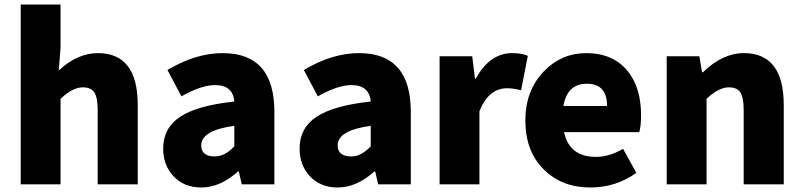

<svg xmlns="http://www.w3.org/2000/svg" viewBox="-20 -819 3568 853"><path d="M72 -799H249V-607L241 -506Q324 -583 415 -583Q592 -583 592 -352V0H414V-330Q414 -387 398 -410Q383 -431 348 -431Q303 -431 249 -380V0H72Z M750 -37Q705 -85 705 -159Q705 -250 780 -300Q855 -350 1021 -368Q1015 -441 935 -441Q875 -441 786 -391L724 -508Q849 -583 969 -583Q1199 -583 1199 -323V0H1054L1041 -57H1037Q958 14 874 14Q797 14 750 -37ZM1021 -169V-260Q874 -240 874 -173Q874 -124 935 -124Q979 -124 1021 -169Z M1356 -37Q1311 -85 1311 -159Q1311 -250 1386 -300Q1461 -350 1627 -368Q1621 -441 1541 -441Q1481 -441 1392 -391L1330 -508Q1455 -583 1575 -583Q1805 -583 1805 -323V0H1660L1647 -57H1643Q1564 14 1480 14Q1403 14 1356 -37ZM1627 -169V-260Q1480 -240 1480 -173Q1480 -124 1541 -124Q1585 -124 1627 -169Z M1933 -569H2078L2090 -470H2094Q2156 -583 2256 -583Q2298 -583 2325 -571L2295 -418Q2259 -427 2233 -427Q2151 -427 2110 -325V0H1933Z M2397 -65Q2314 -146 2314 -284Q2314 -417 2397 -503Q2475 -583 2584 -583Q2703 -583 2768 -504Q2828 -430 2828 -308Q2828 -258 2820 -232H2486Q2509 -122 2628 -122Q2687 -122 2748 -158L2807 -51Q2716 14 2603 14Q2477 14 2397 -65ZM2677 -348Q2677 -447 2587 -447Q2500 -447 2483 -348Z M2942 -569H3087L3099 -498H3103Q3190 -583 3285 -583Q3462 -583 3462 -352V0H3284V-330Q3284 -387 3268 -410Q3253 -431 3218 -431Q3173 -431 3119 -380V0H2942Z"/></svg>

Font: KaiGen Gothic SC Heavy
Style: Bold
Weight: 900
Designer: Ryoko NISHIZUKA Ë•øÂ°öÊ∂ºÂ≠ê (kana & ideographs); Paul D. Hunt (Latin, Greek & Cyrillic); Wenlong ZHANG Âº†ÊñáÈæô (bopom
Version: Version 1.001 October 10, 2014